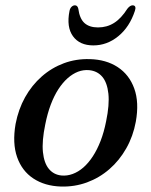

<svg xmlns="http://www.w3.org/2000/svg" viewBox="-20 -690 567 721"><path d="M317 -468Q378.5 -466.5 422 -438Q465.5 -409.5 484.2 -357.5Q503 -305.5 490 -233Q480 -178.5 454.2 -133Q428.5 -87.5 390.8 -54.8Q353 -22 306.5 -5Q260 12 208.5 10.5Q148 8.5 105.2 -19.8Q62.5 -48 44.2 -100Q26 -152 38.5 -224.5Q49 -279.5 74.2 -324.8Q99.5 -370 136.8 -402.8Q174 -435.5 219.8 -452.5Q265.5 -469.5 317 -468ZM210.5 -31Q232 -29 253 -36.8Q274 -44.5 293 -61Q312 -77.5 328.5 -102.8Q345 -128 357.8 -161Q370.5 -194 378.5 -234.5Q391.5 -297 387 -338.5Q382.5 -380 364 -401.8Q345.5 -423.5 315 -426.5Q293.5 -428.5 273.2 -420.8Q253 -413 234.2 -396.5Q215.5 -380 199.2 -355Q183 -330 170.5 -296.8Q158 -263.5 150 -223Q137 -160.5 141.2 -119Q145.5 -77.5 163.5 -55.8Q181.5 -34 210.5 -31ZM348 -587Q381.5 -587 408.2 -603.8Q435 -620.5 458.5 -657.5Q468.5 -670 478 -670Q485.5 -670 487.8 -664.5Q490 -659 486.5 -649Q466.5 -588.5 424.2 -554Q382 -519.5 330.5 -519.5Q279 -519.5 254 -554Q229 -588.5 241 -649Q243 -659 248.8 -664.5Q254.5 -670 261.5 -670Q271 -670 274 -657.5Q279 -620 297.2 -603.5Q315.5 -587 348 -587Z"/></svg>

Font: Fraunces
Style: Italic
Weight: 400
Italic angle: -16°
Version: Version 1.000;[b76b70a41]